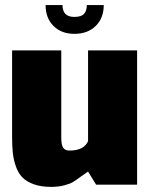

<svg xmlns="http://www.w3.org/2000/svg" viewBox="-20 -730 595 759"><path d="M273.9 -596.2Q222.7 -596.2 191.4 -627.4Q160.2 -658.7 160.2 -710H227.1Q227.1 -663.1 273.9 -663.1Q301.3 -663.1 312.3 -675.3Q323.2 -687.5 323.2 -710H390.1Q390.1 -658.7 358.4 -627.4Q326.7 -596.2 273.9 -596.2ZM182.1 8.8Q142.1 8.8 113.3 -1.7Q84.5 -12.2 68.1 -29.1Q51.8 -45.9 42.5 -73Q33.2 -100.1 30.5 -127Q27.8 -153.8 27.8 -190.9V-530.8H222.2V-187Q222.2 -157.2 229.7 -146Q237.3 -134.8 254.9 -134.8Q311.5 -134.8 328.1 -171.9V-530.8H522V0H359.9L328.1 -51.8Q317.9 -45.4 298.3 -31Q278.8 -16.6 267.8 -10Q256.8 -3.4 233.9 2.7Q210.9 8.8 182.1 8.8Z"/></svg>

Font: Squarion Black
Style: Regular
Weight: 900
Designer: Natanael Gama
Version: Version 1.00;September 12, 2019;FontCreator 11.5.0.2425 64-b